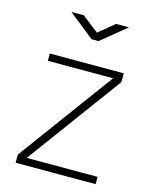

<svg xmlns="http://www.w3.org/2000/svg" viewBox="-112 -816 704 890"><g transform="rotate(15 239.5 -371.0)"><path d="M50 -39 385 -495H72V-530H427V-488L94 -35H434V0H50ZM395 -742 275 -644H242L119 -742H178L258 -680L333 -742Z"/></g></svg>

Font: Morrison Thin
Style: Regular
Weight: 100
Designer: Pablo Impallari, Rodrigo Fuenzalida (Modified by Dan O. Williams)
Version: Version 0.03;June 6, 2019;FontCreator 11.5.0.2425 64-bit; tt